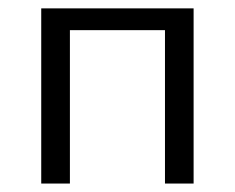

<svg xmlns="http://www.w3.org/2000/svg" viewBox="-20 -434 555 454"><path d="M370.1 0V-414.2H437.8V0ZM77.5 0V-414.2H145.3V0ZM109.8 -362.7V-414.2H405.1V-362.7Z"/></svg>

Font: Ysabeau
Style: Bold
Weight: 700
Designer: Christian Thalmann (Catharsis Fonts)
Version: Version 2.000;gftools[0.9.27.dev2+g8671c4b]